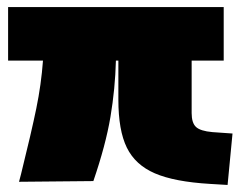

<svg xmlns="http://www.w3.org/2000/svg" viewBox="-20 -514 686 545"><path d="M640 -135 626 11 576 8Q475 2 419.5 -22Q364 -46 340 -95Q316 -144 316 -231V-342H309Q307 -262 293.5 -182Q280 -102 245 0L34 2L40 -21Q69 -138 83 -206Q97 -274 102 -342H3V-494H615V-342H524V-193Q524 -165 536.5 -153.5Q549 -142 583 -139Z"/></svg>

Font: Nunito Sans Heavy
Style: Regular
Weight: 400
Designer: Vernon Adams
Foundry: Vernon Adams
Version: Version 2.500